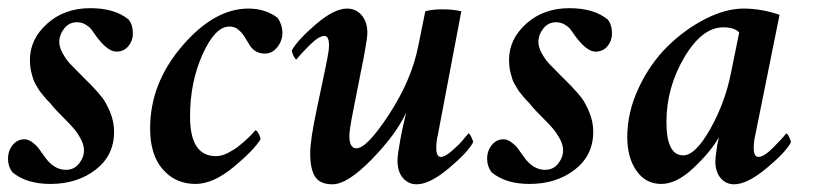

<svg xmlns="http://www.w3.org/2000/svg" viewBox="-20 -453 2028 479"><path d="M205.1 -432.6Q266.6 -432.6 300.8 -404.3Q311.5 -391.6 311.5 -369.1Q311.5 -351.6 300.3 -337.9Q289.1 -324.2 270.5 -324.2Q248 -324.2 218.8 -364.3Q210.9 -376 206.5 -381.3Q202.1 -386.7 192.9 -392.1Q183.6 -397.5 171.9 -397.5Q152.3 -397.5 140.1 -381.8Q127.9 -366.2 127.9 -347.7Q127.9 -335 136.7 -319.3Q145.5 -303.7 154.8 -293.9Q164.1 -284.2 182.6 -265.6Q201.2 -247.1 208 -240.2Q226.6 -220.7 235.8 -208.5Q245.1 -196.3 254.9 -172.9Q264.6 -149.4 264.6 -124Q264.6 -65.4 218.8 -29.8Q172.9 5.9 105.5 5.9Q45.9 5.9 10.7 -23.4Q0 -38.1 0 -56.6Q0 -77.1 11.7 -91.3Q23.4 -105.5 41 -105.5Q50.8 -105.5 61 -97.7Q71.3 -89.8 75.2 -84.5Q79.1 -79.1 91.8 -61.5Q114.3 -29.3 144.5 -29.3Q165 -29.3 177.2 -44.9Q189.5 -60.5 189.5 -78.1Q189.5 -91.8 181.2 -106.9Q172.9 -122.1 164.1 -132.3Q155.3 -142.6 138.2 -159.7Q121.1 -176.8 114.3 -184.6L105.5 -195.3Q95.7 -205.1 94.7 -206.5Q93.8 -208 85.9 -217.3Q78.1 -226.6 76.7 -229.5Q75.2 -232.4 69.8 -241.2Q64.5 -250 63 -255.4Q61.5 -260.7 59.1 -269Q56.6 -277.3 55.7 -286.1Q54.7 -294.9 54.7 -303.7Q54.7 -355.5 97.7 -394Q140.6 -432.6 205.1 -432.6Z M599.6 -431.6Q642.6 -431.6 672.9 -408.2Q684.6 -390.6 684.6 -371.1Q684.6 -351.6 671.9 -335.4Q659.2 -319.3 640.6 -319.3Q612.3 -319.3 598.6 -347.7Q597.7 -348.6 594.7 -353.5Q591.8 -358.4 590.8 -360.4Q589.8 -362.3 586.4 -366.7Q583 -371.1 581.1 -373Q579.1 -375 575.2 -378.4Q571.3 -381.8 568.4 -383.3Q565.4 -384.8 561 -385.7Q556.6 -386.7 551.8 -386.7Q516.6 -386.7 485.4 -317.4Q454.1 -248 454.1 -162.1Q454.1 -63.5 518.6 -63.5Q525.4 -63.5 533.2 -65.4Q541 -67.4 548.3 -71.3Q555.7 -75.2 563 -79.6Q570.3 -84 576.7 -89.4Q583 -94.7 588.9 -99.6Q594.7 -104.5 600.1 -109.9Q605.5 -115.2 608.9 -118.7Q612.3 -122.1 614.3 -125L617.2 -127.9Q621.1 -127.9 625.5 -119.1Q629.9 -110.4 629.9 -105.5Q613.3 -78.1 562.5 -36.1Q511.7 5.9 467.8 5.9Q418 5.9 386.2 -30.3Q354.5 -66.4 354.5 -132.8Q354.5 -245.1 434.6 -338.4Q514.6 -431.6 599.6 -431.6Z M978.5 -103.5Q981.4 -122.1 993.2 -171.9Q967.8 -117.2 907.2 -55.2Q846.7 6.8 809.6 6.8Q778.3 6.8 766.1 -12.2Q753.9 -31.2 753.9 -70.3Q753.9 -104.5 770.5 -181.6Q770.5 -182.6 782.7 -239.7Q794.9 -296.9 796.9 -308.6Q800.8 -328.1 800.8 -339.8Q800.8 -363.3 789.1 -363.3Q775.4 -363.3 752.4 -340.3Q729.5 -317.4 719.7 -304.7Q716.8 -304.7 712.4 -313.5Q708 -322.3 708 -327.1Q721.7 -352.5 767.6 -392.1Q813.5 -431.6 845.7 -431.6Q868.2 -431.6 882.3 -415Q896.5 -398.4 896.5 -371.1Q896.5 -358.4 888.7 -316.4L861.3 -177.7Q851.6 -128.9 851.6 -114.3Q851.6 -83 869.1 -83Q895.5 -83 951.2 -168.5Q1006.8 -253.9 1023.4 -337.9Q1025.4 -348.6 1032.2 -381.3Q1039.1 -414.1 1041 -424.8Q1057.6 -429.7 1083 -429.7Q1111.3 -429.7 1130.9 -424.8L1072.3 -116.2Q1068.4 -100.6 1068.4 -84Q1068.4 -61.5 1080.1 -61.5Q1089.8 -61.5 1106.9 -76.2Q1124 -90.8 1133.8 -102.5Q1143.6 -114.3 1148.4 -120.1Q1151.4 -120.1 1155.8 -111.3Q1160.2 -102.5 1160.2 -97.7Q1146.5 -72.3 1099.1 -32.7Q1051.8 6.8 1019.5 6.8Q999 6.8 985.4 -8.8Q971.7 -24.4 971.7 -52.7Q971.7 -66.4 978.5 -103.5Z M1400.4 -432.6Q1461.9 -432.6 1496.1 -404.3Q1506.8 -391.6 1506.8 -369.1Q1506.8 -351.6 1495.6 -337.9Q1484.4 -324.2 1465.8 -324.2Q1443.4 -324.2 1414.1 -364.3Q1406.2 -376 1401.9 -381.3Q1397.5 -386.7 1388.2 -392.1Q1378.9 -397.5 1367.2 -397.5Q1347.7 -397.5 1335.4 -381.8Q1323.2 -366.2 1323.2 -347.7Q1323.2 -335 1332 -319.3Q1340.8 -303.7 1350.1 -293.9Q1359.4 -284.2 1377.9 -265.6Q1396.5 -247.1 1403.3 -240.2Q1421.9 -220.7 1431.2 -208.5Q1440.4 -196.3 1450.2 -172.9Q1460 -149.4 1460 -124Q1460 -65.4 1414.1 -29.8Q1368.2 5.9 1300.8 5.9Q1241.2 5.9 1206.1 -23.4Q1195.3 -38.1 1195.3 -56.6Q1195.3 -77.1 1207 -91.3Q1218.8 -105.5 1236.3 -105.5Q1246.1 -105.5 1256.3 -97.7Q1266.6 -89.8 1270.5 -84.5Q1274.4 -79.1 1287.1 -61.5Q1309.6 -29.3 1339.8 -29.3Q1360.4 -29.3 1372.6 -44.9Q1384.8 -60.5 1384.8 -78.1Q1384.8 -91.8 1376.5 -106.9Q1368.2 -122.1 1359.4 -132.3Q1350.6 -142.6 1333.5 -159.7Q1316.4 -176.8 1309.6 -184.6L1300.8 -195.3Q1291 -205.1 1290 -206.5Q1289.1 -208 1281.2 -217.3Q1273.4 -226.6 1272 -229.5Q1270.5 -232.4 1265.1 -241.2Q1259.8 -250 1258.3 -255.4Q1256.8 -260.7 1254.4 -269Q1252 -277.3 1251 -286.1Q1250 -294.9 1250 -303.7Q1250 -355.5 1293 -394Q1335.9 -432.6 1400.4 -432.6Z M1924.8 -416 1864.3 -116.2Q1860.4 -100.6 1860.4 -84Q1860.4 -61.5 1872.1 -61.5Q1885.7 -61.5 1908.7 -84.5Q1931.6 -107.4 1941.4 -120.1Q1944.3 -120.1 1948.7 -111.3Q1953.1 -102.5 1953.1 -97.7Q1939.5 -72.3 1891.6 -32.7Q1843.8 6.8 1811.5 6.8Q1791 6.8 1777.8 -8.8Q1764.6 -24.4 1764.6 -50.8Q1764.6 -58.6 1768.6 -85.9Q1769.5 -93.8 1771.5 -101.1Q1773.4 -108.4 1773.4 -110.4Q1752.9 -74.2 1710.4 -34.2Q1668 5.9 1629.9 5.9Q1590.8 5.9 1567.9 -26.9Q1544.9 -59.6 1544.9 -111.3Q1544.9 -172.9 1573.2 -233.4Q1601.6 -293.9 1644.5 -336.4Q1687.5 -378.9 1738.8 -405.3Q1790 -431.6 1835 -431.6Q1879.9 -431.6 1924.8 -416ZM1784.2 -384.8Q1731.4 -384.8 1687 -309.6Q1642.6 -234.4 1642.6 -148.4Q1642.6 -65.4 1684.6 -65.4Q1714.8 -65.4 1752 -131.3Q1789.1 -197.3 1803.7 -271.5L1824.2 -372.1Q1812.5 -384.8 1784.2 -384.8Z"/></svg>

Font: Crimson
Style: SemiboldItalic
Weight: 600
Italic angle: -11°
Version: Version 0.8 ; ttfautohint (v1.00) -l 8 -r 50 -G 200 -x 14 -D